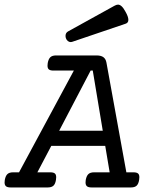

<svg xmlns="http://www.w3.org/2000/svg" viewBox="-45 -823 665 843"><path d="M422.4 -547.9 509.8 -66.4H541Q554.7 -66.4 560.8 -61.5Q566.9 -56.6 566.9 -44.9Q566.9 -37.6 565.9 -33.2Q563 -15.1 554.7 -7.6Q546.4 0 529.8 0H356.9Q343.3 0 336.9 -5.1Q330.6 -10.3 330.6 -22Q330.6 -25.4 331.5 -33.2Q335 -51.3 343.3 -58.8Q351.6 -66.4 368.2 -66.4H436.5L417 -182.6H180.2L119.1 -66.4H175.8Q189.5 -66.4 195.6 -61.5Q201.7 -56.6 201.7 -44.9Q201.7 -37.6 200.7 -33.2Q197.8 -15.1 189.5 -7.6Q181.2 0 164.6 0H1.5Q-12.2 0 -18.6 -5.1Q-24.9 -10.3 -24.9 -22Q-24.9 -25.4 -23.9 -33.2Q-20.5 -51.3 -12.2 -58.8Q-3.9 -66.4 12.7 -66.4H38.6L279.3 -513.2H189.5Q175.8 -513.2 169.7 -518.1Q163.6 -522.9 163.6 -534.7Q163.6 -542 164.6 -546.4Q168 -564.5 176.3 -572Q184.6 -579.6 201.2 -579.6H378.9Q398.4 -579.6 408.9 -572Q419.4 -564.5 422.4 -547.9ZM353 -513.2 214.8 -249H406.2L362.3 -513.2ZM473.1 -802.7Q481 -802.7 489 -795.4Q497.1 -788.1 506.3 -771Q518.6 -749.5 518.6 -735.8Q518.6 -722.7 506.3 -718.8L271.5 -639.2Q267.6 -638.2 265.6 -638.2Q258.8 -638.2 252.9 -642.8Q247.1 -647.5 244.6 -654.8Q242.7 -659.2 242.7 -665.5Q242.7 -678.7 253.9 -685.1L457 -797.4Q466.3 -802.7 473.1 -802.7Z"/></svg>

Font: Courier Prime
Style: Italic
Weight: 400
Italic angle: -10°
Designer: Alan Dague-Greene
Foundry: Quote-Unquote Apps
Version: Version 3.018